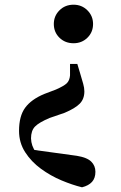

<svg xmlns="http://www.w3.org/2000/svg" viewBox="-20 -572 513 817"><path d="M293 -552Q328 -552 352 -528Q376 -504 376 -470Q376 -435 352 -411.5Q328 -388 293 -388Q257 -388 233 -411.5Q209 -435 209 -470Q209 -504 233 -528Q257 -552 293 -552ZM61 -15Q61 -78 87 -113.5Q113 -149 168 -172L218 -191Q252 -206 264 -217.5Q276 -229 278 -251V-300H309L321 -260Q329 -233 334 -215.5Q339 -198 339 -183Q339 -151 319.5 -131Q300 -111 255 -92L191 -70Q146 -51 129 -33.5Q112 -16 112 17Q113 49 132.5 75.5Q152 102 196 131L96 62L307 91Q350 98 368 115.5Q386 133 386 159Q386 186 371.5 202Q357 218 329 225Q288 215 241.5 195.5Q195 176 154 146Q113 116 87 75.5Q61 35 61 -15Z"/></svg>

Font: Noto Serif TC ExtraLight
Style: Bold
Weight: 700
Version: Version 2.002-H1;hotconv 1.1.0;makeotfexe 2.6.0